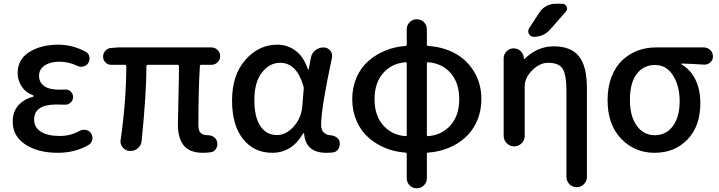

<svg xmlns="http://www.w3.org/2000/svg" viewBox="-20 -803 3839 1025"><path d="M288.1 12.7Q182.6 12.7 115.2 -31.7Q47.9 -76.2 47.9 -153.3Q47.9 -207 77.6 -240.2Q107.4 -273.4 157.2 -287.1Q160.2 -288.1 160.2 -290.5Q160.2 -293 157.2 -293.9Q117.2 -308.6 95.7 -341.3Q74.2 -374 74.2 -413.1Q74.2 -486.3 136.7 -525.4Q199.2 -564.5 292 -564.5Q366.2 -564.5 436.5 -527.3Q452.1 -519.5 457 -501Q458 -495.1 458 -490.2Q458 -477.5 451.2 -466.8Q442.4 -452.1 424.8 -448.2Q418.9 -446.3 413.1 -446.3Q401.4 -446.3 391.6 -452.1Q345.7 -473.6 296.9 -473.6Q249 -473.6 218.8 -453.6Q188.5 -433.6 188.5 -398.4Q188.5 -363.3 215.3 -343.8Q242.2 -324.2 297.9 -324.2Q310.5 -324.2 327.1 -325.2Q328.1 -325.2 330.1 -325.2Q345.7 -325.2 357.4 -314.5Q370.1 -302.7 370.1 -285.2Q370.1 -267.6 357.4 -255.9Q345.7 -244.1 329.1 -244.1Q328.1 -244.1 327.1 -244.1Q303.7 -245.1 281.2 -245.1Q162.1 -245.1 162.1 -164.1Q162.1 -123 198.2 -100.1Q234.4 -77.1 299.8 -77.1Q356.4 -77.1 405.3 -104.5Q416 -110.4 428.7 -110.4Q433.6 -110.4 438.5 -109.4Q456.1 -106.4 465.8 -91.8Q473.6 -80.1 473.6 -66.4Q473.6 -62.5 472.7 -57.6Q468.8 -39.1 453.1 -29.3Q381.8 12.7 288.1 12.7Z M1063.5 12.7Q993.2 12.7 961.4 -25.9Q929.7 -64.5 929.7 -139.6Q929.7 -163.1 932.6 -277.3Q935.5 -391.6 935.5 -449.2Q935.5 -457 928.7 -457H769.5Q761.7 -457 761.7 -449.2Q761.7 -305.7 736.3 -51.8Q734.4 -27.3 715.8 -11.7Q699.2 2.9 676.8 2.9Q674.8 2.9 672.9 2.9Q649.4 2 634.8 -16.6Q623 -30.3 623 -48.8Q623 -52.7 624 -56.6Q653.3 -256.8 654.3 -449.2Q654.3 -457 646.5 -457H573.2Q555.7 -457 543 -469.7Q530.3 -482.4 530.3 -501Q530.3 -518.6 542.5 -532.2Q554.7 -545.9 573.2 -546.9L608.4 -549.8H1108.4Q1127.9 -549.8 1141.6 -536.1Q1155.3 -522.5 1155.3 -503.4Q1155.3 -484.4 1141.6 -470.7Q1127.9 -457 1108.4 -457H1053.7Q1046.9 -457 1046.9 -449.2Q1039.1 -317.4 1039.1 -133.8Q1039.1 -105.5 1051.3 -93.3Q1063.5 -81.1 1089.8 -81.1Q1108.4 -81.1 1122.6 -70.8Q1136.7 -60.5 1139.6 -43Q1140.6 -38.1 1140.6 -34.2Q1140.6 -20.5 1132.8 -7.8Q1123 7.8 1104.5 9.8Q1085 12.7 1063.5 12.7Z M1433.6 12.7Q1335.9 12.7 1277.3 -61Q1218.8 -134.8 1218.8 -266.6Q1218.8 -402.3 1290 -483.4Q1361.3 -564.5 1460.9 -564.5Q1514.6 -564.5 1558.1 -532.2Q1601.6 -500 1624 -432.6Q1625 -430.7 1626.5 -430.7Q1627.9 -430.7 1627.9 -432.6L1639.6 -494.1Q1643.6 -518.6 1663.1 -534.2Q1682.6 -549.8 1707 -549.8Q1728.5 -549.8 1743.2 -533.2Q1752.9 -520.5 1752.9 -504.9Q1752.9 -500 1752 -494.1Q1694.3 -224.6 1694.3 -135.7Q1694.3 -111.3 1707 -97.2Q1719.7 -83 1742.2 -81.1Q1760.7 -80.1 1775.4 -70.8Q1790 -61.5 1793 -45.9Q1793.9 -40 1793.9 -35.2Q1793.9 -21.5 1787.1 -8.8Q1777.3 7.8 1758.8 10.7Q1741.2 12.7 1721.7 12.7Q1611.3 12.7 1603.5 -89.8Q1602.5 -91.8 1600.6 -91.8Q1598.6 -91.8 1597.7 -89.8Q1538.1 12.7 1433.6 12.7ZM1459 -82Q1507.8 -82 1548.3 -127.9Q1588.9 -173.8 1593.8 -236.3L1601.6 -330.1Q1601.6 -336.9 1599.6 -343.8Q1563.5 -467.8 1475.6 -467.8Q1418.9 -467.8 1378.4 -416Q1337.9 -364.3 1337.9 -268.6Q1337.9 -178.7 1369.6 -130.4Q1401.4 -82 1459 -82Z M2265.6 -470.7Q2258.8 -471.7 2258.8 -463.9V-83Q2258.8 -76.2 2265.6 -76.2Q2338.9 -82 2385.3 -134.3Q2431.6 -186.5 2431.6 -273.4Q2431.6 -360.4 2386.2 -412.6Q2340.8 -464.8 2265.6 -470.7ZM2144.5 -76.2Q2151.4 -76.2 2151.4 -83V-463.9Q2151.4 -471.7 2144.5 -470.7Q2071.3 -464.8 2025.4 -412.6Q1979.5 -360.4 1979.5 -273.4Q1979.5 -186.5 2025.4 -134.3Q2071.3 -82 2144.5 -76.2ZM2258.8 -646.5V-565.4Q2258.8 -558.6 2265.6 -557.6Q2343.8 -552.7 2406.7 -519.5Q2469.7 -486.3 2509.8 -422.4Q2549.8 -358.4 2549.8 -273.4Q2549.8 -210 2526.4 -156.7Q2502.9 -103.5 2463.4 -68.4Q2423.8 -33.2 2373 -12.7Q2322.3 7.8 2265.6 11.7Q2258.8 11.7 2258.8 19.5V148.4Q2258.8 170.9 2243.2 186.5Q2227.5 202.1 2205.1 202.1Q2182.6 202.1 2167 186.5Q2151.4 170.9 2151.4 148.4V19.5Q2151.4 11.7 2144.5 11.7Q2087.9 7.8 2037.6 -12.7Q1987.3 -33.2 1947.3 -68.4Q1907.2 -103.5 1883.8 -156.7Q1860.4 -210 1860.4 -273.4Q1860.4 -336.9 1883.8 -390.1Q1907.2 -443.4 1947.3 -478Q1987.3 -512.7 2037.6 -533.2Q2087.9 -553.7 2144.5 -557.6Q2151.4 -558.6 2151.4 -565.4V-646.5Q2151.4 -668.9 2167 -684.6Q2182.6 -700.2 2205.1 -700.2Q2227.5 -700.2 2243.2 -684.6Q2258.8 -668.9 2258.8 -646.5Z M2858.4 -734.4Q2873 -757.8 2896.5 -770.5Q2919.9 -783.2 2947.3 -783.2H2980.5Q2997.1 -783.2 3004.4 -768.1Q3011.7 -752.9 3000 -740.2L2918.9 -647.5Q2883.8 -606.4 2829.1 -606.4Q2812.5 -606.4 2803.7 -622.1Q2799.8 -628.9 2799.8 -635.7Q2799.8 -644.5 2804.7 -652.3ZM3113.3 -332V141.6Q3113.3 164.1 3097.2 180.2Q3081.1 196.3 3058.6 196.3Q3036.1 196.3 3020 180.2Q3003.9 164.1 3003.9 141.6V-318.4Q3003.9 -406.2 2982.9 -437Q2961.9 -467.8 2906.2 -467.8Q2861.3 -467.8 2821.3 -427.7Q2781.2 -387.7 2781.2 -342.8V-78.1Q2781.2 -54.7 2764.6 -38.1Q2748 -21.5 2725.1 -21.5Q2702.1 -21.5 2685.5 -38.1Q2668.9 -54.7 2668.9 -78.1V-492.2Q2668.9 -513.7 2684.6 -529.3Q2700.2 -544.9 2721.7 -544.9Q2744.1 -544.9 2759.8 -529.8Q2775.4 -514.6 2776.4 -492.2V-491.2Q2776.4 -489.3 2778.3 -488.8Q2780.3 -488.3 2781.2 -489.3Q2849.6 -555.7 2936.5 -555.7Q3028.3 -555.7 3070.8 -502.4Q3113.3 -449.2 3113.3 -332Z M3474.6 12.7Q3368.2 12.7 3295.9 -62.5Q3223.6 -137.7 3223.6 -268.6Q3223.6 -338.9 3245.1 -393.6Q3266.6 -448.2 3302.7 -481.9Q3338.9 -515.6 3384.3 -532.7Q3429.7 -549.8 3480.5 -549.8H3737.3Q3757.8 -549.8 3772 -535.6Q3786.1 -521.5 3786.1 -502Q3786.1 -482.4 3771.5 -469.7Q3758.8 -458 3741.2 -458Q3740.2 -458 3738.3 -458Q3679.7 -461.9 3620.1 -463.9Q3618.2 -463.9 3618.2 -461.4Q3618.2 -459 3620.1 -458Q3667 -430.7 3692.9 -377.4Q3718.8 -324.2 3718.8 -252.9Q3718.8 -129.9 3650.4 -58.6Q3582 12.7 3474.6 12.7ZM3475.6 -81.1Q3536.1 -81.1 3572.3 -129.9Q3608.4 -178.7 3608.4 -262.7Q3608.4 -343.8 3573.2 -399.9Q3538.1 -456.1 3477.1 -456.1Q3416 -456.1 3379.4 -408.7Q3342.8 -361.3 3342.8 -268.6Q3342.8 -182.6 3379.4 -131.8Q3416 -81.1 3475.6 -81.1Z"/></svg>

Font: Gen Jyuu Gothic P Medium
Style: Regular
Weight: 500
Designer: [Source Han Sans]
Ryoko NISHIZUKA  (kana & ideographs); Paul D. Hunt (Latin, Greek & Cyrillic); Wenlong ZHANG  (bopomofo
Version: Version 1.002.20150607